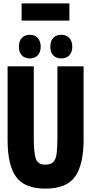

<svg xmlns="http://www.w3.org/2000/svg" viewBox="-20 -1107 540 1137"><path d="M249 10Q125 10 75 -60Q25 -130 25 -277V-714H180V-291Q180 -206 191.5 -169Q203 -132 249 -132Q282 -132 297 -149Q312 -166 316 -202Q320 -238 320 -293V-714H475V-280Q475 -132 424.5 -61Q374 10 249 10ZM342 -761Q313 -761 295.5 -779Q278 -797 278 -830Q278 -865 295.5 -883Q313 -901 342 -901Q373 -901 390.5 -882Q408 -863 408 -830Q408 -798 390.5 -779.5Q373 -761 342 -761ZM156 -761Q128 -761 110 -778.5Q92 -796 92 -830Q92 -865 110 -883Q128 -901 156 -901Q186 -901 203.5 -882Q221 -863 221 -830Q221 -798 203.5 -779.5Q186 -761 156 -761ZM108 -985V-1087H391V-985Z"/></svg>

Font: Noto Sans Mono ExtraCondensed Black
Style: Regular
Weight: 900
Width: 2
Designer: Monotype Design Team
Foundry: Monotype Imaging Inc.
Version: Version 2.014